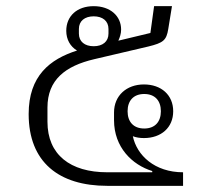

<svg xmlns="http://www.w3.org/2000/svg" viewBox="-20 -603 663 623"><path d="M447 -329C391 -329 350 -293 350 -238V-213C350 -125 409 -68 474 -48V-44H328C208 -44 134 -101 134 -208V-254C134 -344 192 -389 286 -411L461 -452C510 -464 520 -472 526 -509L538 -583H480L468 -496L364 -471C369 -482 373 -494 373 -507C373 -551 338 -583 284 -583C230 -583 195 -551 195 -503C195 -475 208 -452 230 -439C142 -411 73 -357 73 -233C73 -77 171 0 328 0H574V-44C482 -44 424 -99 411 -161C421 -157 434 -155 447 -155C503 -155 542 -189 542 -242C542 -295 503 -329 447 -329ZM448 -186C413 -186 394 -208 394 -242C394 -276 413 -298 448 -298C483 -298 502 -276 502 -242C502 -208 483 -186 448 -186ZM284 -453C255 -453 236 -468 236 -494V-509C236 -535 255 -550 284 -550C313 -550 332 -535 332 -509V-494C332 -468 313 -453 284 -453Z"/></svg>

Font: IBM Plex Thai Looped Light
Style: Regular
Weight: 300
Designer: Mike Abbink, Paul van der Laan, Pieter van Rosmalen, Ben Mitchell, Mark Frömberg
Foundry: Bold Monday
Version: Version 1.0